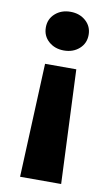

<svg xmlns="http://www.w3.org/2000/svg" viewBox="-83 -582 467 807"><g transform="rotate(10 150.0 -178.0)"><path d="M83.5 -304.2H216.8L237.8 181.6H62.5ZM242.7 -455.6Q242.7 -419.4 216.6 -396.2Q190.4 -373 151.4 -373Q112.3 -373 86.2 -396.2Q60.1 -419.4 60.1 -455.6Q60.1 -491.7 86.2 -514.9Q112.3 -538.1 151.4 -538.1Q190.4 -538.1 216.6 -514.9Q242.7 -491.7 242.7 -455.6Z"/></g></svg>

Font: Sadagaat-English
Style: Regular
Weight: 900
Designer: Ahmed alsheikh
Foundry: Ahmed alsheikh Design
Version: Version 2.137;January 17, 2018;FontCreator 11.0.0.2408 64-bi